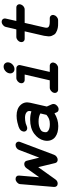

<svg xmlns="http://www.w3.org/2000/svg" viewBox="762 -1459 716 2280"><g transform="rotate(-90 1120.0 -319.0)"><path d="M538 -492Q559 -492 570 -477.5Q581 -463 576 -443Q575 -439 422 -35Q415 -16 398 -4Q381 8 363 8Q348 8 337.5 0Q327 -8 324 -21Q290 -161 275 -223L131 -21Q111 8 80 8Q61 8 50 -4Q39 -16 40 -35Q73 -439 74 -442Q79 -463 97 -477.5Q115 -492 135 -492Q154 -492 165.5 -480Q177 -468 175 -449L155 -211L261 -360Q281 -389 313 -389Q327 -389 337.5 -381Q348 -373 351 -360Q374 -268 388 -211L479 -449Q485 -468 502 -480Q519 -492 538 -492Z M786 -85Q823 -85 847 -94.5Q871 -104 896 -125L913 -197Q877 -219 817 -219Q766 -219 731 -201Q713 -193 704.5 -183Q696 -173 692 -155Q688 -133 691.5 -123Q695 -113 708 -104Q734 -85 786 -85ZM592 -155Q608 -223 672.5 -271Q737 -319 840 -319Q895 -319 937 -304L941 -319Q946 -344 928 -360Q905 -380 863 -380Q829 -380 796 -372Q764 -360 764 -360Q751 -354 738 -354Q717 -354 705.5 -368.5Q694 -383 699 -403Q706 -433 735 -447Q743 -451 756.5 -456.5Q770 -462 809 -471Q848 -480 886 -480Q969 -480 1012.5 -433.5Q1056 -387 1040 -319L995 -121L1022 -60Q1028 -47 1024 -31Q1019 -11 1001 4Q983 19 963 19Q936 19 926 -4L915 -30Q842 15 763 15Q682 15 635 -20Q607 -40 594.5 -75.5Q582 -111 592 -155Z M1419 -615Q1442 -634 1468.5 -634Q1495 -634 1509.5 -615Q1524 -596 1518 -569.5Q1512 -543 1489 -524Q1466 -505 1439.5 -505Q1413 -505 1398.5 -524Q1384 -543 1390 -569.5Q1396 -596 1419 -615ZM1311 -384Q1291 -384 1279.5 -398.5Q1268 -413 1273 -433.5Q1278 -454 1296 -468.5Q1314 -483 1334 -483H1448Q1468 -483 1479.5 -468.5Q1491 -454 1486 -434L1406 -86H1478Q1498 -86 1509.5 -71.5Q1521 -57 1516 -36.5Q1511 -16 1493 -1.5Q1475 13 1455 13H1196Q1176 13 1164.5 -1.5Q1153 -16 1158 -36.5Q1163 -57 1181 -71.5Q1199 -86 1219 -86H1306L1375 -384Z M1940 -607Q1945 -628 1963 -642.5Q1981 -657 2001 -657Q2022 -657 2033 -642.5Q2044 -628 2039 -607L2011 -483H2170Q2191 -483 2202 -468.5Q2213 -454 2208 -433.5Q2203 -413 2185.5 -398.5Q2168 -384 2147 -384H1988L1935 -154Q1926 -118 1936 -105Q1949 -86 2003 -86H2042Q2042 -86 2043 -86Q2063 -86 2074.5 -71.5Q2086 -57 2081 -36.5Q2076 -16 2058 -1.5Q2040 13 2020 13Q2019 13 2019 13H1980Q1967 13 1956 12.5Q1945 12 1928.5 9Q1912 6 1900 1Q1888 -4 1873 -12Q1858 -20 1850 -32.5Q1842 -45 1834.5 -62.5Q1827 -80 1828.5 -102.5Q1830 -125 1835 -154L1888 -384H1800Q1779 -384 1768 -398.5Q1757 -413 1761.5 -433.5Q1766 -454 1784 -468.5Q1802 -483 1823 -483H1911Z"/></g></svg>

Font: Brass Mono
Style: Bold Italic
Weight: 700
Italic angle: -13°
Monospace: yes
Version: Version 1.000; ttfautohint (v1.8.3) -l 8 -r 50 -G 200 -x 14 